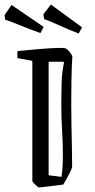

<svg xmlns="http://www.w3.org/2000/svg" viewBox="-51 -820 418 849"><path d="M241 -605Q259 -593 269 -571Q266 -528 265 -469Q264 -410 264 -358Q264 -315 265 -264.5Q266 -214 267 -166.5Q268 -119 268 -83Q267 -72 246 -34L229 -4Q215 -2 190.5 1Q166 4 145 6.5Q124 9 121 9Q119 9 112 3Q105 -3 98.5 -10Q92 -17 92 -20V-551L26 -563V-594Q75 -599 122 -603Q169 -607 202 -608Q235 -609 241 -605ZM164 -45 221 -38Q224 -59 225.5 -82.5Q227 -106 227 -131Q227 -191 223.5 -244.5Q220 -298 220 -366Q220 -404 221.5 -454Q223 -504 232 -542L230 -547H164ZM297 -672Q257 -687 217.5 -705Q178 -723 144 -736L141 -757L174 -800L312 -699ZM128 -674Q87 -688 47 -704.5Q7 -721 -28 -733L-31 -753L0 -798L142 -701Z"/></svg>

Font: Grenze Gotisch Light
Style: Regular
Weight: 300
Designer: Renata Polastri
Foundry: Omnibus-Type
Version: Version 1.001